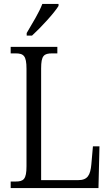

<svg xmlns="http://www.w3.org/2000/svg" viewBox="-20 -951 559 971"><path d="M115 -784V-771H142C188 -813 255 -886 276 -921V-931H194C177 -886 144 -834 115 -784ZM34 0H478L483 -211H450L442 -120C437 -65 423 -40 375 -40H188V-605C188 -670 202 -681 244 -681H270V-714H34V-681H58C99 -681 114 -670 114 -603V-110C114 -44 99 -33 59 -33H34Z"/></svg>

Font: Noto Serif Armenian Condensed Light
Style: Regular
Weight: 300
Width: 3
Designer: Monotype Design Team
Foundry: Monotype Imaging Inc.
Version: Version 2.008